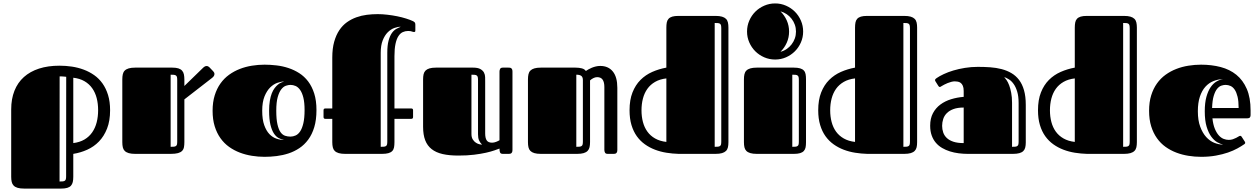

<svg xmlns="http://www.w3.org/2000/svg" viewBox="-20 -892 7295 1113"><path d="M325.2 -511.2Q361.3 -511.2 397 -505.9Q432.6 -500.5 465.3 -488.3Q498 -476.1 525.9 -456.5Q553.7 -437 574.2 -408.2Q594.7 -379.4 606.4 -341.1Q618.2 -302.7 618.2 -252.9Q618.2 -191.4 600.6 -146.7Q583 -102.1 553.7 -71.8Q524.4 -41.5 485.8 -24.2Q447.3 -6.8 404.8 0V132.8Q404.8 150.4 401.9 163.1Q398.9 175.8 391.4 184.3Q383.8 192.9 369.9 197Q356 201.2 334 201.2H120.1Q96.7 201.2 82 196.8Q67.4 192.4 59.1 183.8Q50.8 175.3 47.9 162.6Q44.9 149.9 44.9 132.8V-257.8Q44.9 -318.4 63.7 -365.7Q82.5 -413.1 118.4 -445.3Q154.3 -477.5 206.3 -494.4Q258.3 -511.2 325.2 -511.2ZM548.8 -253.4Q548.8 -291 540.5 -323.2Q532.2 -355.5 514.6 -380.4Q497.1 -405.3 470 -421.1Q442.9 -437 404.8 -441.4V-62.5Q442.9 -67.4 470 -83.5Q497.1 -99.6 514.6 -125Q532.2 -150.4 540.5 -183.1Q548.8 -215.8 548.8 -253.4ZM363.8 -446.8Q359.9 -447.3 354.5 -447.8Q349.1 -448.2 343.5 -448.7Q337.9 -449.2 333 -449.2Q328.1 -449.2 325.7 -449.2L325.2 160.2Q336.9 160.2 344.2 159.4Q351.6 158.7 356 155.5Q360.4 152.3 361.8 146.2Q363.3 140.1 363.3 128.9Z M689 -432.1Q689 -448.7 691.9 -461.7Q694.8 -474.6 703.1 -482.9Q711.4 -491.2 726.1 -495.6Q740.7 -500 764.2 -500H978Q1000.5 -500 1014.2 -495.6Q1027.8 -491.2 1035.6 -482.4Q1043.5 -473.6 1046.1 -460.4Q1048.8 -447.3 1048.8 -429.7V-393.6L1157.2 -499Q1168 -509.3 1177.2 -509.3Q1182.6 -509.3 1186.8 -507.1Q1190.9 -504.9 1193.8 -502L1215.8 -479Q1223.1 -471.7 1223.1 -462.9Q1223.1 -457.5 1220 -451.9Q1216.8 -446.3 1210 -440.9L1048.8 -315.9V-68.8Q1048.8 -51.8 1046.4 -38.8Q1043.9 -25.9 1035.6 -17.3Q1027.3 -8.8 1011.7 -4.4Q996.1 0 969.2 0H764.2Q740.7 0 726.1 -4.4Q711.4 -8.8 703.1 -17.1Q694.8 -25.4 691.9 -38.1Q689 -50.8 689 -67.9ZM1007.3 -427.7Q1007.3 -438.5 1005.9 -444.8Q1004.4 -451.2 1000 -454.3Q995.6 -457.5 988.3 -458.3Q981 -459 969.2 -459V-41Q981 -41 988.3 -41.7Q995.6 -42.5 1000 -45.7Q1004.4 -48.8 1005.9 -54.9Q1007.3 -61 1007.3 -72.3Z M1513.7 17.1Q1477.1 17.1 1440.4 11.2Q1403.8 5.4 1370.4 -7.3Q1336.9 -20 1308.1 -40.5Q1279.3 -61 1258.1 -90.8Q1236.8 -120.6 1224.6 -159.9Q1212.4 -199.2 1212.4 -250Q1212.4 -299.8 1224.6 -339.1Q1236.8 -378.4 1258.1 -408.2Q1279.3 -438 1308.1 -458.7Q1336.9 -479.5 1370.4 -492.4Q1403.8 -505.4 1440.4 -511.2Q1477.1 -517.1 1513.7 -517.1Q1547.4 -517.1 1582.8 -512.9Q1618.2 -508.8 1651.6 -497.8Q1685.1 -486.8 1714.6 -468Q1744.1 -449.2 1766.4 -419.9Q1788.6 -390.6 1801.5 -349.9Q1814.5 -309.1 1814.5 -253.9Q1814.5 -197.3 1801.8 -155Q1789.1 -112.8 1766.8 -82.8Q1744.6 -52.7 1715.3 -33.2Q1686 -13.7 1652.6 -2.7Q1619.1 8.3 1583.5 12.7Q1547.9 17.1 1513.7 17.1ZM1663.6 -100.1Q1678.7 -100.1 1693.6 -106.7Q1708.5 -113.3 1720 -130.4Q1731.4 -147.5 1738.5 -177.5Q1745.6 -207.5 1745.6 -253.9Q1745.6 -297.9 1738.5 -326.2Q1731.4 -354.5 1719.7 -370.8Q1708 -387.2 1693.4 -393.6Q1678.7 -399.9 1663.6 -399.9Q1651.9 -399.9 1637.5 -395Q1623 -390.1 1610.6 -374.3Q1598.1 -358.4 1589.8 -328.9Q1581.5 -299.3 1581.5 -250Q1581.5 -200.7 1588.4 -170.9Q1595.2 -141.1 1606.4 -125.5Q1617.7 -109.9 1632.6 -105Q1647.5 -100.1 1663.6 -100.1ZM1627 -80.6Q1610.8 -83.5 1595.2 -91.8Q1579.6 -100.1 1567.4 -118.9Q1555.2 -137.7 1547.6 -169.2Q1540 -200.7 1540 -250Q1540 -282.7 1544.2 -307.6Q1548.3 -332.5 1555.4 -350.6Q1562.5 -368.7 1571.8 -380.9Q1581.1 -393.1 1590.6 -401.1Q1600.1 -409.2 1609.6 -413.3Q1619.1 -417.5 1627 -419.4Q1609.9 -419.4 1587.9 -411.9Q1565.9 -404.3 1546.4 -385.3Q1526.9 -366.2 1513.4 -333.3Q1500 -300.3 1500 -250Q1500 -199.2 1511.7 -166.5Q1523.4 -133.8 1541.7 -114.7Q1560.1 -95.7 1582.8 -88.1Q1605.5 -80.6 1627 -80.6Z M2266.6 -203.1V-68.4Q2266.6 -50.8 2264.2 -37.8Q2261.7 -24.9 2253.9 -16.6Q2246.1 -8.3 2231.7 -4.2Q2217.3 0 2193.4 0H1981.4Q1958 0 1943.4 -4.4Q1928.7 -8.8 1920.4 -17.1Q1912.1 -25.4 1909.2 -38.1Q1906.2 -50.8 1906.2 -67.9V-203.1H1865.7Q1855.5 -203.1 1855.5 -213.9V-252.9Q1855.5 -263.2 1865.7 -263.2H1906.2V-558.1Q1906.2 -610.8 1917.2 -649.9Q1928.2 -689 1947 -717Q1965.8 -745.1 1991.2 -763.2Q2016.6 -781.2 2045.9 -791.7Q2075.2 -802.2 2106.7 -806.2Q2138.2 -810.1 2169.4 -810.1Q2196.3 -810.1 2225.8 -806.6Q2255.4 -803.2 2283 -797.6Q2310.5 -792 2334.5 -784.4Q2358.4 -776.9 2375 -769Q2378.9 -767.1 2383.3 -763.2Q2387.7 -759.3 2387.7 -749.5V-715.3Q2387.7 -709 2385.3 -707.8Q2382.8 -706.5 2380.9 -706.5Q2374.5 -706.5 2367.2 -709.5Q2359.9 -712.4 2345.2 -712.4Q2329.1 -712.4 2314.7 -705.8Q2300.3 -699.2 2289.6 -682.6Q2278.8 -666 2272.7 -637.7Q2266.6 -609.4 2266.6 -566.4V-263.2H2364.3Q2374.5 -263.2 2374.5 -252.9V-213.9Q2374.5 -203.1 2364.3 -203.1ZM2187 -41Q2198.7 -41 2206.1 -41.7Q2213.4 -42.5 2217.8 -45.7Q2222.2 -48.8 2223.6 -54.9Q2225.1 -61 2225.1 -72.3V-585.9Q2225.1 -628.9 2232.4 -656Q2239.7 -683.1 2251 -699.5Q2262.2 -715.8 2276.4 -723.9Q2290.5 -731.9 2303.7 -736.8Q2286.1 -737.3 2265.6 -729.7Q2245.1 -722.2 2227.5 -704.6Q2210 -687 2198.5 -658Q2187 -628.9 2187 -585.9Z M2792.5 -119.1Q2792.5 -91.3 2801.5 -78.1Q2810.5 -64.9 2832.5 -64.9Q2843.8 -64.9 2856.2 -69.8Q2868.7 -74.7 2875.5 -79.1V-477.1Q2875.5 -485.4 2879.2 -492.7Q2882.8 -500 2895.5 -500H2926.8Q2931.2 -500 2935.5 -499.5Q2939.9 -499 2943.1 -496.8Q2946.3 -494.6 2948.5 -490Q2950.7 -485.4 2950.7 -477.1V-22.9Q2950.7 -14.6 2948.5 -10Q2946.3 -5.4 2943.1 -3.2Q2939.9 -1 2935.5 -0.5Q2931.2 0 2926.8 0H2895.5Q2882.8 0 2879.2 -7.3Q2875.5 -14.6 2875.5 -30.8Q2864.7 -26.9 2845.5 -20Q2826.2 -13.2 2796.9 -6.6Q2767.6 0 2727.8 4.9Q2688 9.8 2636.7 9.8Q2584 9.8 2545.7 1Q2507.3 -7.8 2482.2 -27.6Q2457 -47.4 2444.8 -79.1Q2432.6 -110.8 2432.6 -157.2V-432.1Q2432.6 -448.7 2435.5 -461.7Q2438.5 -474.6 2446.8 -482.9Q2455.1 -491.2 2469.7 -495.6Q2484.4 -500 2507.8 -500H2721.7Q2750 -500 2764.6 -491.7Q2779.3 -483.4 2785.6 -471.2Q2792 -459 2792.2 -444.8Q2792.5 -430.7 2792.5 -418.9ZM2751 -427.7Q2751 -438.5 2749.5 -444.8Q2748 -451.2 2743.7 -454.3Q2739.3 -457.5 2731.9 -458.3Q2724.6 -459 2712.9 -459V-115.7Q2712.9 -95.7 2720.7 -83.5Q2728.5 -71.3 2738.8 -64.7Q2749 -58.1 2759.3 -55.7Q2769.5 -53.2 2774.4 -53.2Q2762.2 -65.9 2756.6 -79.1Q2751 -92.3 2751 -113.8Z M3040.5 -432.1Q3040.5 -448.7 3043.5 -461.7Q3046.4 -474.6 3054.7 -482.9Q3063 -491.2 3077.6 -495.6Q3092.3 -500 3115.7 -500H3315.4Q3337.4 -500 3353.3 -495.6Q3369.1 -491.2 3376 -480.5Q3382.3 -484.9 3391.4 -490Q3400.4 -495.1 3411.1 -499.5Q3421.9 -503.9 3434.1 -506.8Q3446.3 -509.8 3459.5 -509.8Q3506.3 -509.8 3532.5 -477.5Q3558.6 -445.3 3558.6 -382.8V-22.9Q3558.6 -14.6 3556.4 -10Q3554.2 -5.4 3551 -3.2Q3547.9 -1 3543.5 -0.5Q3539.1 0 3534.7 0H3503.4Q3490.7 0 3487.1 -7.3Q3483.4 -14.6 3483.4 -22.9V-387.7Q3483.4 -415.5 3473.4 -430.2Q3463.4 -444.8 3441.4 -444.8Q3430.2 -444.8 3418.7 -438.7Q3407.2 -432.6 3400.4 -425.8V-68.4Q3400.4 -51.3 3397.5 -38.6Q3394.5 -25.9 3386.2 -17.3Q3377.9 -8.8 3363.3 -4.4Q3348.6 0 3325.2 0H3115.7Q3092.3 0 3077.6 -4.4Q3063 -8.8 3054.7 -17.1Q3046.4 -25.4 3043.5 -38.1Q3040.5 -50.8 3040.5 -67.9ZM3358.9 -427.7Q3358.9 -444.8 3349.9 -451.9Q3340.8 -459 3320.8 -459V-41Q3332.5 -41 3339.8 -41.7Q3347.2 -42.5 3351.6 -45.7Q3356 -48.8 3357.4 -54.9Q3358.9 -61 3358.9 -72.3Z M4202.6 -67.9Q4202.6 -50.8 4199.7 -38.1Q4196.8 -25.4 4188.5 -17.1Q4180.2 -8.8 4165.5 -4.4Q4150.9 0 4127.4 0H3914.1Q3878.4 -1 3843.5 -6.6Q3808.6 -12.2 3777.1 -24.2Q3745.6 -36.1 3718.5 -55.4Q3691.4 -74.7 3671.6 -102.3Q3651.9 -129.9 3640.6 -167.2Q3629.4 -204.6 3629.4 -252.9Q3629.4 -313 3646.5 -356.2Q3663.6 -399.4 3692.9 -428.7Q3722.2 -458 3761 -475.1Q3799.8 -492.2 3842.8 -500V-731.4Q3842.8 -748.5 3845.2 -761.5Q3847.7 -774.4 3855.5 -783Q3863.3 -791.5 3877 -795.7Q3890.6 -799.8 3913.6 -799.8H4127.4Q4150.9 -799.8 4165.5 -795.4Q4180.2 -791 4188.5 -782.7Q4196.8 -774.4 4199.7 -761.5Q4202.6 -748.5 4202.6 -731.9ZM3698.7 -252.4Q3698.7 -216.3 3707 -184.8Q3715.3 -153.3 3732.7 -129.2Q3750 -105 3777.3 -89.4Q3804.7 -73.7 3842.8 -69.3V-437.5Q3804.7 -433.1 3777.3 -417.2Q3750 -401.4 3732.7 -377Q3715.3 -352.5 3707 -320.8Q3698.7 -289.1 3698.7 -252.4ZM4161.1 -727.5Q4161.1 -738.3 4159.7 -744.6Q4158.2 -751 4153.8 -754.2Q4149.4 -757.3 4142.1 -758.1Q4134.8 -758.8 4123 -758.8V-41Q4134.8 -41 4142.1 -41.7Q4149.4 -42.5 4153.8 -45.7Q4158.2 -48.8 4159.7 -54.9Q4161.1 -61 4161.1 -72.3Z M4292.5 -432.1Q4292.5 -448.7 4295.4 -461.7Q4298.3 -474.6 4306.6 -482.9Q4314.9 -491.2 4329.6 -495.6Q4344.2 -500 4367.7 -500H4581.5Q4604 -500 4617.9 -495.8Q4631.8 -491.7 4639.6 -483.4Q4647.5 -475.1 4649.9 -462.4Q4652.3 -449.7 4652.3 -432.1V-66.9Q4652.3 -50.3 4649.9 -37.8Q4647.5 -25.4 4639.6 -16.8Q4631.8 -8.3 4617.9 -4.2Q4604 0 4581.5 0H4367.7Q4344.2 0 4329.6 -4.4Q4314.9 -8.8 4306.6 -17.1Q4298.3 -25.4 4295.4 -38.1Q4292.5 -50.8 4292.5 -67.9ZM4310.5 -709Q4310.5 -742.7 4323.5 -772.5Q4336.4 -802.2 4358.4 -824.2Q4380.4 -846.2 4410.2 -859.1Q4439.9 -872.1 4473.6 -872.1Q4506.8 -872.1 4536.4 -859.1Q4565.9 -846.2 4587.9 -824.2Q4609.9 -802.2 4622.8 -772.5Q4635.7 -742.7 4635.7 -709Q4635.7 -675.8 4622.8 -646.2Q4609.9 -616.7 4587.9 -594.7Q4565.9 -572.8 4536.4 -559.8Q4506.8 -546.9 4473.6 -546.9Q4439.9 -546.9 4410.2 -559.8Q4380.4 -572.8 4358.4 -594.7Q4336.4 -616.7 4323.5 -646.2Q4310.5 -675.8 4310.5 -709ZM4610.8 -427.7Q4610.8 -438.5 4609.4 -444.8Q4607.9 -451.2 4603.5 -454.3Q4599.1 -457.5 4591.8 -458.3Q4584.5 -459 4572.8 -459V-41Q4584.5 -41 4591.8 -41.7Q4599.1 -42.5 4603.5 -45.7Q4607.9 -48.8 4609.4 -54.9Q4610.8 -61 4610.8 -72.3ZM4554.2 -709Q4554.2 -674.8 4540.8 -644.5Q4527.3 -614.3 4504.4 -591.8Q4523.9 -596.7 4540.3 -607.9Q4556.6 -619.1 4568.6 -634.5Q4580.6 -649.9 4587.4 -668.9Q4594.2 -688 4594.2 -709Q4594.2 -730 4587.4 -749Q4580.6 -768.1 4568.6 -783.4Q4556.6 -798.8 4540.3 -809.8Q4523.9 -820.8 4504.4 -826.2Q4527.3 -803.7 4540.8 -773.4Q4554.2 -743.2 4554.2 -709Z M5296.4 -67.9Q5296.4 -50.8 5293.5 -38.1Q5290.5 -25.4 5282.2 -17.1Q5273.9 -8.8 5259.3 -4.4Q5244.6 0 5221.2 0H5007.8Q4972.2 -1 4937.3 -6.6Q4902.3 -12.2 4870.8 -24.2Q4839.4 -36.1 4812.3 -55.4Q4785.2 -74.7 4765.4 -102.3Q4745.6 -129.9 4734.4 -167.2Q4723.1 -204.6 4723.1 -252.9Q4723.1 -313 4740.2 -356.2Q4757.3 -399.4 4786.6 -428.7Q4815.9 -458 4854.7 -475.1Q4893.6 -492.2 4936.5 -500V-731.4Q4936.5 -748.5 4939 -761.5Q4941.4 -774.4 4949.2 -783Q4957 -791.5 4970.7 -795.7Q4984.4 -799.8 5007.3 -799.8H5221.2Q5244.6 -799.8 5259.3 -795.4Q5273.9 -791 5282.2 -782.7Q5290.5 -774.4 5293.5 -761.5Q5296.4 -748.5 5296.4 -731.9ZM4792.5 -252.4Q4792.5 -216.3 4800.8 -184.8Q4809.1 -153.3 4826.4 -129.2Q4843.8 -105 4871.1 -89.4Q4898.4 -73.7 4936.5 -69.3V-437.5Q4898.4 -433.1 4871.1 -417.2Q4843.8 -401.4 4826.4 -377Q4809.1 -352.5 4800.8 -320.8Q4792.5 -289.1 4792.5 -252.4ZM5254.9 -727.5Q5254.9 -738.3 5253.4 -744.6Q5252 -751 5247.6 -754.2Q5243.2 -757.3 5235.8 -758.1Q5228.5 -758.8 5216.8 -758.8V-41Q5228.5 -41 5235.8 -41.7Q5243.2 -42.5 5247.6 -45.7Q5252 -48.8 5253.4 -54.9Q5254.9 -61 5254.9 -72.3Z M5590.3 0Q5564 0 5537.4 -3.4Q5510.7 -6.8 5486.6 -14.4Q5462.4 -22 5441.4 -34.2Q5420.4 -46.4 5405 -64.5Q5389.6 -82.5 5380.9 -106.9Q5372.1 -131.3 5372.1 -163.1Q5372.1 -205.6 5388.2 -235.8Q5404.3 -266.1 5431.4 -286.1Q5458.5 -306.2 5493.7 -316.9Q5528.8 -327.6 5566.4 -330.6V-364.3Q5566.4 -383.3 5561.5 -394.5Q5556.6 -405.8 5549.1 -411.4Q5541.5 -417 5532.5 -418.7Q5523.4 -420.4 5515.1 -420.4Q5505.4 -420.4 5494.4 -417.5Q5483.4 -414.6 5473.1 -410.4Q5462.9 -406.2 5453.6 -401.4Q5444.3 -396.5 5438 -392.6Q5435.1 -390.6 5432.6 -389.2Q5430.2 -387.7 5427.7 -387.7Q5423.3 -387.7 5419.4 -394L5402.8 -420.4Q5400.4 -423.8 5400.4 -427.7Q5400.4 -431.6 5403.6 -434.6Q5406.7 -437.5 5409.7 -439.5Q5425.8 -450.7 5450.7 -462.4Q5475.6 -474.1 5506.6 -483.4Q5537.6 -492.7 5573.7 -498.5Q5609.9 -504.4 5648.4 -504.4Q5685.1 -504.4 5720 -502Q5754.9 -499.5 5785.9 -491.5Q5816.9 -483.4 5842.5 -468.5Q5868.2 -453.6 5887 -429.2Q5905.8 -404.8 5916 -369.1Q5926.3 -333.5 5926.3 -283.7V-65.9Q5926.3 -49.8 5923.3 -37.4Q5920.4 -24.9 5912.1 -16.6Q5903.8 -8.3 5889.2 -4.2Q5874.5 0 5851.1 0ZM5566.4 -268.6Q5531.2 -268.6 5507.3 -259.8Q5483.4 -251 5468.8 -236.3Q5454.1 -221.7 5447.8 -202.4Q5441.4 -183.1 5441.4 -162.6Q5441.4 -142.1 5447.8 -123.8Q5454.1 -105.5 5468.8 -91.8Q5483.4 -78.1 5507.3 -70.3Q5531.2 -62.5 5566.4 -62.5ZM5846.7 -41Q5858.4 -41 5865.7 -41.7Q5873 -42.5 5877.4 -45.7Q5881.8 -48.8 5883.3 -54.9Q5884.8 -61 5884.8 -72.3V-294.4Q5884.8 -334 5876.5 -361.1Q5868.2 -388.2 5855.7 -405.5Q5843.3 -422.9 5828.6 -431.9Q5814 -440.9 5801.3 -445.3Q5807.1 -439 5815.2 -427.2Q5823.2 -415.5 5830.1 -397.5Q5836.9 -379.4 5841.8 -354.2Q5846.7 -329.1 5846.7 -296.4Z M6570.3 -67.9Q6570.3 -50.8 6567.4 -38.1Q6564.5 -25.4 6556.2 -17.1Q6547.9 -8.8 6533.2 -4.4Q6518.6 0 6495.1 0H6281.7Q6246.1 -1 6211.2 -6.6Q6176.3 -12.2 6144.8 -24.2Q6113.3 -36.1 6086.2 -55.4Q6059.1 -74.7 6039.3 -102.3Q6019.5 -129.9 6008.3 -167.2Q5997.1 -204.6 5997.1 -252.9Q5997.1 -313 6014.2 -356.2Q6031.2 -399.4 6060.5 -428.7Q6089.8 -458 6128.7 -475.1Q6167.5 -492.2 6210.4 -500V-731.4Q6210.4 -748.5 6212.9 -761.5Q6215.3 -774.4 6223.1 -783Q6231 -791.5 6244.6 -795.7Q6258.3 -799.8 6281.2 -799.8H6495.1Q6518.6 -799.8 6533.2 -795.4Q6547.9 -791 6556.2 -782.7Q6564.5 -774.4 6567.4 -761.5Q6570.3 -748.5 6570.3 -731.9ZM6066.4 -252.4Q6066.4 -216.3 6074.7 -184.8Q6083 -153.3 6100.3 -129.2Q6117.7 -105 6145 -89.4Q6172.4 -73.7 6210.4 -69.3V-437.5Q6172.4 -433.1 6145 -417.2Q6117.7 -401.4 6100.3 -377Q6083 -352.5 6074.7 -320.8Q6066.4 -289.1 6066.4 -252.4ZM6528.8 -727.5Q6528.8 -738.3 6527.3 -744.6Q6525.9 -751 6521.5 -754.2Q6517.1 -757.3 6509.8 -758.1Q6502.4 -758.8 6490.7 -758.8V-41Q6502.4 -41 6509.8 -41.7Q6517.1 -42.5 6521.5 -45.7Q6525.9 -48.8 6527.3 -54.9Q6528.8 -61 6528.8 -72.3Z M7102.5 -81.1Q7115.7 -81.1 7126.5 -84.7Q7137.2 -88.4 7145.8 -92.8Q7154.3 -97.2 7159.9 -100.8Q7165.5 -104.5 7168.5 -104.5Q7172.9 -104.5 7174.6 -103Q7176.3 -101.6 7178.7 -97.7L7195.8 -71.3Q7198.2 -67.4 7198.2 -64.5Q7198.2 -61 7196.3 -59.1Q7194.3 -57.1 7192.4 -55.7Q7176.3 -44.4 7152.8 -31.5Q7129.4 -18.6 7098.4 -7.8Q7067.4 2.9 7028.3 10Q6989.3 17.1 6942.4 17.1Q6905.8 17.1 6869.1 11.2Q6832.5 5.4 6799.1 -7.3Q6765.6 -20 6736.8 -40.5Q6708 -61 6686.8 -90.8Q6665.5 -120.6 6653.3 -159.9Q6641.1 -199.2 6641.1 -250Q6641.1 -299.8 6653.3 -339.1Q6665.5 -378.4 6686.8 -408.2Q6708 -438 6736.8 -458.7Q6765.6 -479.5 6799.1 -492.4Q6832.5 -505.4 6869.1 -511.2Q6905.8 -517.1 6942.4 -517.1Q7003.4 -517.1 7055.9 -503.4Q7108.4 -489.7 7147 -458.5Q7185.5 -427.2 7207.5 -376.5Q7229.5 -325.7 7229.5 -252V-224.6Q7229.5 -215.8 7225.1 -210.9Q7220.7 -206.1 7210.4 -206.1H7008.3Q7012.2 -169.9 7022.2 -145.8Q7032.2 -121.6 7045.2 -107.2Q7058.1 -92.8 7073.2 -86.9Q7088.4 -81.1 7102.5 -81.1ZM7160.2 -266.1Q7160.2 -305.2 7154.1 -330.8Q7147.9 -356.4 7137.7 -371.8Q7127.4 -387.2 7113.5 -393.6Q7099.6 -399.9 7084.5 -399.9Q7073.2 -399.9 7060.1 -395.5Q7046.9 -391.1 7035.4 -377Q7023.9 -362.8 7015.9 -336.4Q7007.8 -310.1 7006.3 -266.1ZM7070.3 -53.7Q7054.7 -57.1 7036.1 -67.6Q7017.6 -78.1 7001.5 -100.1Q6985.4 -122.1 6974.6 -157.7Q6963.9 -193.4 6963.9 -247.1Q6963.9 -296.4 6973.4 -330.6Q6982.9 -364.7 6998 -386.7Q7013.2 -408.7 7032.2 -419.7Q7051.3 -430.7 7070.3 -433.6Q7041 -432.6 7014.4 -422.1Q6987.8 -411.6 6967.5 -389.2Q6947.3 -366.7 6935.5 -331.5Q6923.8 -296.4 6923.8 -247.1Q6923.8 -194.3 6937.5 -157.5Q6951.2 -120.6 6972.4 -97.4Q6993.7 -74.2 7019.5 -64Q7045.4 -53.7 7070.3 -53.7Z"/></svg>

Font: Fascinate Inline
Style: Regular
Weight: 900
Designer: Astigmatic (AOETI)
Foundry: Astigmatic (AOETI)
Version: Version 1.000